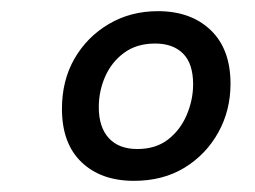

<svg xmlns="http://www.w3.org/2000/svg" viewBox="-20 -757 456 344"><path d="M220 -433Q161 -433 126 -466.5Q91 -500 91 -562Q91 -613 113.5 -652Q136 -691 175 -714Q214 -737 263 -737Q322 -737 357.5 -703Q393 -669 393 -607Q393 -559 371 -519.5Q349 -480 310.5 -456.5Q272 -433 220 -433ZM226 -490Q259 -490 281 -507Q303 -524 314.5 -551Q326 -578 326 -606Q326 -643 308 -661Q290 -679 258 -679Q225 -679 202.5 -662.5Q180 -646 168.5 -620Q157 -594 157 -565Q157 -529 175 -509.5Q193 -490 226 -490Z"/></svg>

Font: Bitter Thin Medium
Style: Italic
Weight: 500
Italic angle: -9°
Version: Version 3.021